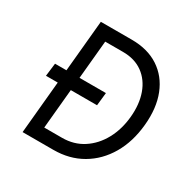

<svg xmlns="http://www.w3.org/2000/svg" viewBox="-145 -763 884 897"><g transform="rotate(30 297.5 -314.5)"><path d="M61.5 -352.5H336L328.5 -282.5H53ZM149 -629H316Q402 -629 461.5 -590Q521 -551 549 -480.5Q577 -410 568 -315Q559 -219.5 517.5 -148.8Q476 -78 409 -39Q342 0 256 0H90ZM213 -559 167 -69H263Q326.5 -69 375.8 -101Q425 -133 455.2 -188.5Q485.5 -244 492 -315Q498.5 -385.5 478.8 -440.8Q459 -496 415.8 -527.5Q372.5 -559 309 -559Z"/></g></svg>

Font: Karla
Style: Italic
Weight: 400
Italic angle: -8°
Designer: Jonathan Pinhorn
Version: Version 2.004;gftools[0.9.33]